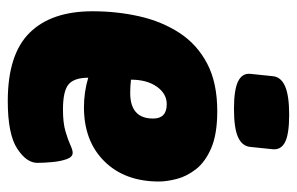

<svg xmlns="http://www.w3.org/2000/svg" viewBox="-155 -601 764 494"><g transform="rotate(90 227.0 -354.0)"><path d="M240 8Q120 8 64.5 -48Q9 -104 9 -210Q9 -273 22 -330.5Q35 -388 64.5 -433.5Q94 -479 143.5 -505Q193 -531 266 -531Q325 -531 361 -515.5Q397 -500 415.5 -476Q434 -452 440.5 -426.5Q447 -401 447 -381Q447 -293 395 -240.5Q343 -188 256 -188Q217 -188 180 -199Q180 -163 197 -148.5Q214 -134 262 -134Q296 -134 318 -140.5Q340 -147 353 -153Q366 -159 373 -159Q384 -159 389.5 -143.5Q395 -128 397 -106.5Q399 -85 399 -68Q399 -40 362 -16Q325 8 240 8ZM219 -307Q285 -307 285 -366Q285 -401 248 -401Q221 -401 203 -375.5Q185 -350 185 -309Q193 -308 202 -307.5Q211 -307 219 -307ZM260 -574Q211 -574 189.5 -584.5Q168 -595 170 -616L176 -674Q178 -695 202 -705.5Q226 -716 275 -716Q325 -716 345.5 -705.5Q366 -695 364 -674L358 -616Q356 -595 333 -584.5Q310 -574 260 -574Z"/></g></svg>

Font: Asap Condensed Condensed Black
Style: Italic
Weight: 900
Width: 3
Italic angle: -6°
Designer: Pablo Cosgaya
Foundry: Omnibus-Type
Version: Version 3.001; ttfautohint (v1.8.4.7-5d5b)